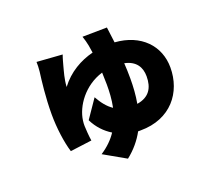

<svg xmlns="http://www.w3.org/2000/svg" viewBox="-122 -815 1244 1089"><g transform="rotate(-20 500.0 -271.0)"><path d="M618 -641 470 -639C477 -618 482 -601 486 -580L493 -535C417 -516 342 -474 288 -402C291 -451 303 -488 312 -523C316 -536 322 -562 330 -583L176 -594C177 -581 176 -556 174 -537C167 -484 155 -388 155 -285C155 -204 167 -113 186 -52L316 -69C312 -91 308 -146 308 -159C308 -171 308 -178 310 -192C321 -274 390 -375 505 -410L507 -337C507 -296 505 -249 495 -201C463 -222 438 -255 417 -293L341 -182C365 -133 401 -96 442 -71C419 -36 387 -4 344 24L476 99C523 62 558 19 583 -27H598C782 -27 879 -156 879 -305C879 -436 786 -536 630 -547ZM641 -417C709 -403 735 -359 735 -304C735 -235 707 -187 632 -175C641 -225 644 -275 644 -323C644 -355 643 -387 641 -417Z"/></g></svg>

Font: Noto Sans KR Black
Style: Regular
Weight: 900
Designer: Ryoko NISHIZUKA 西塚涼子 (kana, bopomofo & ideographs); Paul D. Hunt (Latin, Greek & Cyrillic); Sandoll Communications 산돌커뮤니
Foundry: Adobe
Version: Version 2.004;hotconv 1.0.118;makeotfexe 2.5.65603